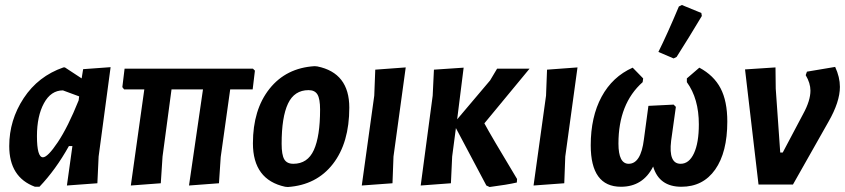

<svg xmlns="http://www.w3.org/2000/svg" viewBox="-20 -739 3384 769"><path d="M120 9Q17 -29 17 -154Q17 -258 75 -346Q133 -434 234 -469H240L307 -425L313 -462L423 -470L375 -112L370 -5L248 4L270 -154H256Q203 -59 138 9ZM128 -194Q128 -109 152 -109Q171 -109 211.5 -169.5Q252 -230 295 -337L297 -353L232 -377Q184 -377 156 -325.5Q128 -274 128 -194Z M504 4 558 -381H477L470 -390L479 -464H993L1001 -456L992 -381H902L864 -110L857 -5L737 4L793 -381H667L631 -112L624 -5Z M1240 -474 1251 -473Q1379 -447 1379 -308Q1379 -167 1313.5 -82.5Q1248 2 1133 10L1122 9Q993 -19 993 -165Q993 -300 1059.5 -383.5Q1126 -467 1240 -474ZM1216 -378Q1159 -378 1133.5 -324Q1108 -270 1108 -163Q1108 -119 1118.5 -101Q1129 -83 1155 -83Q1212 -83 1237 -138Q1262 -193 1262 -300Q1262 -343 1251.5 -360.5Q1241 -378 1216 -378Z M1605 -469 1556 -112 1552 -5 1429 4 1479 -356 1483 -460Z M1665 4 1713 -356 1718 -460 1837 -468 1811 -261 1943 -417 1971 -464H2101L1920 -245Q1945 -198 2051 -22L2050 -8Q2011 1 1941 10L1928 4L1806 -226L1791 -112L1786 -5Z M2293 -469 2244 -112 2240 -5 2117 4 2167 -356 2171 -460Z M2699 -713 2711 -719 2789 -687 2791 -675Q2739 -588 2690 -511L2678 -505L2617 -531Q2652 -601 2699 -713ZM2467 9Q2346 9 2346 -157Q2346 -271 2389.5 -351.5Q2433 -432 2514 -468L2556 -425L2554 -410Q2457 -324 2457 -164Q2457 -83 2498 -83Q2547 -83 2559 -181L2577 -315L2678 -320L2687 -311L2668 -175Q2657 -83 2706 -83Q2740 -83 2759.5 -125Q2779 -167 2779 -241Q2779 -344 2731 -410V-425L2781 -468Q2839 -437 2866 -385.5Q2893 -334 2893 -252Q2893 -129 2844.5 -60Q2796 9 2709 9Q2620 9 2596 -72Q2555 9 2467 9Z M3325 -471Q3344 -430 3344 -391Q3344 -331 3298 -251L3156 0H3018L2964 -461L3086 -469L3087 -384L3105 -128H3115L3197 -283Q3226 -336 3226 -376Q3226 -406 3207 -438L3212 -452Z"/></svg>

Font: Alegreya Sans SC
Style: Bold Italic
Weight: 700
Italic angle: -7°
Designer: Juan Pablo del Peral
Foundry: Huerta Tipografica
Version: Version 2.007